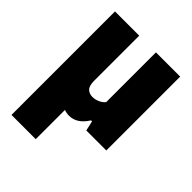

<svg xmlns="http://www.w3.org/2000/svg" viewBox="-215 -668 1008 1008"><g transform="rotate(45 289.0 -164.0)"><path d="M45.5 220V-548.5H225.5V-214.5Q225.5 -176 240.5 -161.5Q255.5 -147 279.5 -147Q297 -147 317 -155.2Q337 -163.5 349.5 -179V-548.5H529.5V0H381L368.5 -55H361Q320.5 9.5 262.5 9.5Q242.5 9.5 225.5 3V220Z"/></g></svg>

Font: Encode Sans SmCnd XBd
Style: Regular
Weight: 800
Width: 4
Designer: Multiple Designers
Foundry: Impallari Type
Version: Version 3.002; ttfautohint (v1.8.3) -l 8 -r 50 -G 200 -x 14 